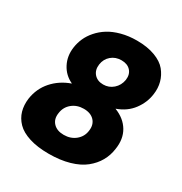

<svg xmlns="http://www.w3.org/2000/svg" viewBox="-160 -787 867 915"><g transform="rotate(30 273.5 -329.0)"><path d="M332 -668Q389.2 -668 431.2 -652.3Q473.1 -636.7 494.6 -610.4Q516.1 -584 524.4 -552.7Q532.7 -521.5 527.8 -486.8Q521.5 -438 490.5 -396.5Q459.5 -355 405.8 -335.9V-335Q459.5 -314 484.9 -271.2Q510.3 -228.5 501 -169.9Q496.1 -132.3 478 -100.6Q460 -68.8 428.7 -43.7Q397.5 -18.6 348.1 -4.4Q298.8 9.8 235.8 9.8Q173.8 9.8 128.9 -4.4Q84 -18.6 59.6 -43.7Q35.2 -68.8 26.1 -100.6Q17.1 -132.3 22 -169.9Q30.8 -229 68.6 -271.7Q106.4 -314.5 164.1 -335V-335.9Q121.6 -355.5 100.1 -397Q78.6 -438.5 85.9 -488.8Q89.8 -515.6 100.8 -540.5Q111.8 -565.4 132.3 -588.9Q152.8 -612.3 180.4 -629.6Q208 -647 247.1 -657.5Q286.1 -668 332 -668ZM180.2 -181.2Q174.8 -147 195.1 -125.5Q215.3 -104 252.9 -104Q291 -104 317.4 -125.7Q343.8 -147.5 348.1 -181.2Q353.5 -216.3 333.3 -238Q313 -259.8 274.9 -259.8Q237.3 -259.8 210.9 -238Q184.6 -216.3 180.2 -181.2ZM231.9 -479Q227.5 -446.8 245.6 -426.3Q263.7 -405.8 295.9 -405.8Q327.1 -405.8 350.3 -426.3Q373.5 -446.8 378.9 -479Q383.3 -510.7 365.5 -530.3Q347.7 -549.8 314.9 -549.8Q282.2 -549.8 259.3 -530.3Q236.3 -510.7 231.9 -479Z"/></g></svg>

Font: Human Sans Black
Style: Italic
Weight: 800
Italic angle: -8°
Designer: Tim Radville
Foundry: Continuum
Version: Version 1.000;FEAKit 1.0